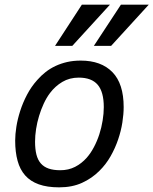

<svg xmlns="http://www.w3.org/2000/svg" viewBox="-20 -786 656 821"><path d="M44.9 -185.1Q44.9 -211.4 50 -244.1Q55.2 -276.9 66.4 -311.8Q77.6 -346.7 95.5 -380.9Q113.3 -415 139.2 -443.8Q155.3 -462.4 174.6 -477.5Q193.8 -492.7 217 -503.7Q240.2 -514.6 267.1 -520.8Q293.9 -526.9 325.2 -526.9Q412.6 -526.9 460.7 -477.5Q508.8 -428.2 508.8 -328.1Q508.8 -297.9 503.2 -262Q497.6 -226.1 485.1 -189.5Q472.7 -152.8 452.9 -117.9Q433.1 -83 404.8 -55.2Q373 -23.4 330.8 -4.2Q288.6 15.1 232.9 15.1Q181.6 15.1 145.8 2.2Q109.9 -10.7 87.6 -35.9Q65.4 -61 55.2 -98.4Q44.9 -135.7 44.9 -185.1ZM129.9 -180.2Q129.9 -148.4 135.7 -125.2Q141.6 -102.1 154.5 -87.2Q167.5 -72.3 188 -65.2Q208.5 -58.1 237.8 -58.1Q272.9 -58.1 301 -72.5Q329.1 -86.9 351.1 -111.8Q368.2 -131.3 381.8 -157.2Q395.5 -183.1 404.8 -211.9Q414.1 -240.7 418.9 -270.8Q423.8 -300.8 423.8 -328.1Q423.8 -393.1 397.7 -423.6Q371.6 -454.1 316.9 -454.1Q277.3 -454.1 246.6 -435.8Q215.8 -417.5 193.8 -388.2Q178.7 -368.2 167 -342.8Q155.3 -317.4 147 -290Q138.7 -262.7 134.3 -234.4Q129.9 -206.1 129.9 -180.2ZM455.1 -589.8H381.3L497.1 -766.1H616.2ZM289.1 -589.8H215.3L330.1 -766.1H450.2Z"/></svg>

Font: Lorenzo Sans
Style: Italic
Weight: 400
Italic angle: -12°
Foundry: Intel Corporation
Version: Version 1.00; ttfautohint (v1.5)